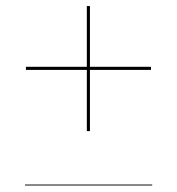

<svg xmlns="http://www.w3.org/2000/svg" viewBox="-20 -606 570 618"><path d="M63.5 -381V-391H466V-381ZM60.5 -9V-12H470V-9ZM259.5 -184V-586.5H269.5V-184Z"/></svg>

Font: Bodoni Moda 72pt
Style: Bold
Weight: 700
Designer: Owen Earl
Foundry: indestructible type
Version: Version 2.004